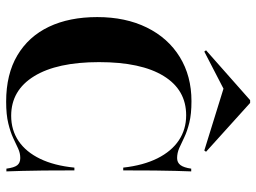

<svg xmlns="http://www.w3.org/2000/svg" viewBox="-123 -687 821 615"><g transform="rotate(90 287.5 -379.5)"><path d="M305.6 11.3Q217.7 11.3 157.3 -24.6Q96.8 -60.5 65.7 -125.8Q34.7 -191.1 34.7 -280.6Q34.7 -371 68.1 -439.1Q101.6 -507.3 162.5 -544.8Q223.4 -582.3 304 -582.3Q345.2 -582.3 373 -575.4Q400.8 -568.5 419.8 -559.3Q438.7 -550 454.4 -543.1Q470.2 -536.3 486.3 -536.3Q500.8 -536.3 508.9 -547.2Q516.9 -558.1 520.2 -581.5H529Q528.2 -558.9 527.4 -531.5Q526.6 -504 526.2 -464.1Q525.8 -424.2 525.8 -363.7H516.9Q509.7 -428.2 487.1 -473.4Q464.5 -518.5 429.4 -541.9Q394.4 -565.3 349.2 -565.3Q267.7 -565.3 223.4 -493.1Q179 -421 179 -286.3Q179 -151.6 224.2 -78.2Q269.4 -4.8 350.8 -4.8Q396.8 -4.8 431.9 -28.6Q466.9 -52.4 488.7 -97.6Q510.5 -142.7 516.9 -207.3H525.8Q525.8 -149.2 526.2 -108.9Q526.6 -68.5 527.4 -40.7Q528.2 -12.9 529 10.5H520.2Q516.9 -14.5 509.3 -24.2Q501.6 -33.9 486.3 -33.9Q470.2 -33.9 455.6 -27Q441.1 -20.2 422.2 -11.3Q403.2 -2.4 375.4 4.4Q347.6 11.3 305.6 11.3ZM145.2 -623.4 141.1 -629 300.8 -770.2H309.7L466.1 -629L462.1 -623.4L238.7 -692.7L310.5 -708.9Z"/></g></svg>

Font: Playfair 144pt SemiCondensed ExtraBold
Style: Regular
Weight: 800
Width: 4
Designer: Claus Eggers Sørensen
Foundry: Claus Eggers Sørensen
Version: Version 2.203